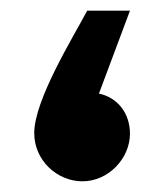

<svg xmlns="http://www.w3.org/2000/svg" viewBox="-20 -339 301 359"><path d="M134 0C183 0 223 -43 223 -89C223 -128 199 -157 165 -164L223 -319H143C116 -268 44 -152 44 -90C44 -39 87 0 134 0Z"/></svg>

Font: Noto Sans Arabic UI
Style: Bold
Weight: 700
Designer: Monotype Design Team, Nadine Chahine and Nizar Qandah
Foundry: Monotype Imaging Inc.
Version: Version 2.010